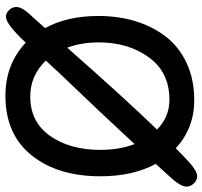

<svg xmlns="http://www.w3.org/2000/svg" viewBox="-40 -706 766 727"><g transform="rotate(-90 343.5 -342.0)"><path d="M328 10Q222 10 146 -60Q110 -24 93 -9Q60 21 40 21Q25 21 13 8.5Q1 -4 1 -19Q1 -40 29 -72L87 -136Q40 -222 40 -345Q40 -507 119.5 -606Q199 -705 345 -705Q464 -705 546 -628Q616 -703 644 -703Q658 -703 669.5 -691Q681 -679 681 -664Q681 -644 657 -617L601 -555Q647 -471 647 -353Q647 -278 627.5 -213.5Q608 -149 569.5 -98.5Q531 -48 469 -19Q407 10 328 10ZM429 -499 478 -552Q421 -611 342 -611Q246 -611 193 -536Q140 -461 140 -345Q140 -274 162 -216Q284 -348 429 -499ZM330 -84Q434 -84 490.5 -162Q547 -240 547 -351Q547 -417 527 -471Q325 -242 217 -131Q264 -84 330 -84Z"/></g></svg>

Font: Sniglet
Style: Regular
Weight: 400
Designer: Haley Fiege
Foundry: Haley Fiege, Pablo Impallari, Brenda Gallo
Version: Version 2.000